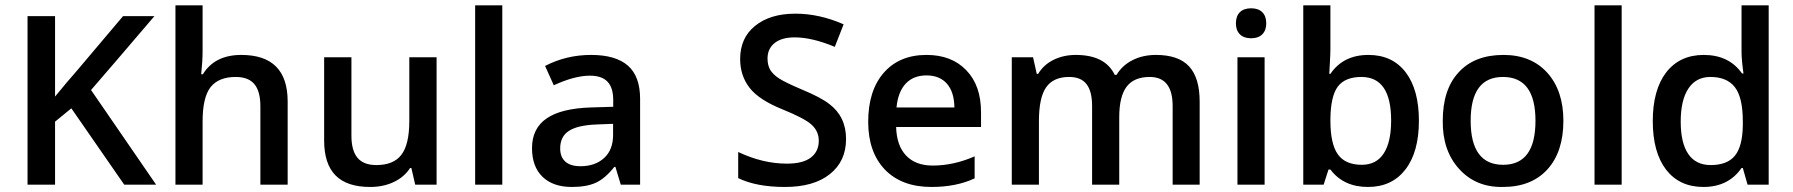

<svg xmlns="http://www.w3.org/2000/svg" viewBox="-20 -704 6837 732"><path d="M327.1 -360.8 575.2 0H453.6L252 -291L189.9 -240.2V0H85V-642.6H189.9V-335.9Q236.3 -392.6 275.4 -437L449.2 -642.6H568.8Q410.6 -457 327.1 -360.8Z M1076.7 -316.9V0H972.7V-298.8Q972.7 -355.5 950 -383.1Q927.2 -410.6 878.4 -410.6Q813.5 -410.6 782.7 -371.6Q752.4 -332.5 752.4 -241.2V0H648.9V-683.6H752.4V-510.3Q752.4 -470.7 747.1 -420.9H753.4Q798.8 -494.6 899.9 -494.6Q1076.7 -494.6 1076.7 -316.9Z M1644.5 0H1563L1548.3 -63.5H1543.5Q1521.5 -29.3 1481.7 -10.3Q1441.9 8.8 1391.1 8.8Q1302.7 8.8 1259.3 -35.2Q1215.8 -79.1 1215.8 -168.5V-485.8H1319.8V-186.5Q1319.8 -129.9 1343 -102.3Q1366.2 -74.7 1414.6 -74.7Q1480 -74.7 1509.8 -113.3Q1540.5 -152.3 1540.5 -243.7V-485.8H1644.5Z M1895 -683.6V0H1791.5V-683.6Z M2115.7 -138.2Q2115.7 -105.5 2135.3 -87.9Q2154.8 -70.3 2192.9 -70.3Q2249 -70.3 2283.2 -101.6Q2317.4 -132.8 2317.4 -189.9V-231.9L2254.9 -229.5Q2181.6 -226.6 2148.7 -204.8Q2115.7 -183.1 2115.7 -138.2ZM2420.4 0H2346.7L2326.2 -67.9H2322.3Q2287.1 -23.4 2251.5 -7.3Q2216.3 8.8 2160.2 8.8Q2088.4 8.8 2048.3 -30Q2008.3 -68.8 2008.3 -139.2Q2008.3 -214.4 2064.2 -252.7Q2120.1 -291 2234.4 -294.4L2317.9 -296.9V-322.8Q2317.9 -369.6 2296.1 -392.6Q2274.4 -415.5 2229 -415.5Q2170.9 -415.5 2091.3 -378.9L2058.1 -452.6Q2139.2 -494.6 2233.4 -494.6Q2327.1 -494.6 2373.8 -453.9Q2420.4 -413.1 2420.4 -327.1Z M3141.6 -307.6Q3205.6 -259.3 3205.6 -174.3Q3205.6 -88.9 3143.6 -40Q3082.5 8.8 2972.7 8.8Q2863.8 8.8 2794.4 -24.9V-124.5Q2888.2 -80.1 2980 -80.1Q3041 -80.1 3071.3 -103.3Q3101.6 -126.5 3101.6 -167.5Q3101.6 -203.6 3074.2 -228.5Q3047.9 -252.9 2961.9 -287.6Q2873 -323.7 2837.9 -369.1Q2801.8 -415.5 2801.8 -479Q2801.8 -559.6 2858.9 -605.5Q2916.5 -651.9 3012.2 -651.9Q3104 -651.9 3196.3 -611.3L3162.6 -525.4Q3076.2 -561.5 3009.8 -561.5Q2960 -561.5 2933.1 -539.8Q2906.2 -518.1 2906.2 -481Q2906.2 -455.6 2916.5 -437.5Q2928.2 -418.9 2951.2 -404.3Q2975.6 -388.7 3038.1 -362.3Q3108.9 -333 3141.6 -307.6Z M3695.8 -23.9Q3625.5 8.8 3531.2 8.8Q3418 8.8 3354 -57.1Q3290 -124 3290 -239.3Q3290 -358.4 3349.1 -426.3Q3408.7 -494.6 3512.2 -494.6Q3608.4 -494.6 3664.1 -436Q3720.2 -378.4 3720.2 -275.4V-219.7H3396.5Q3398.4 -148.9 3434.6 -110.8Q3470.7 -72.8 3536.1 -72.8Q3615.7 -72.8 3695.8 -107.9ZM3618.7 -294.4Q3617.7 -354 3589.8 -385.3Q3562 -416.5 3512.2 -416.5Q3462.4 -416.5 3433.1 -385.3Q3403.8 -354 3397.9 -294.4Z M4247.1 -257.3V0H4143.6V-299.8Q4143.6 -356 4122.3 -383.3Q4101.1 -410.6 4056.2 -410.6Q3996.1 -410.6 3968.5 -371.3Q3940.9 -332 3940.9 -242.2V0H3837.4V-485.8H3918.5L3932.6 -422.4H3938Q3958.5 -457 3996.6 -475.8Q4034.7 -494.6 4081.5 -494.6Q4193.4 -494.6 4230 -418.5H4236.8Q4258.3 -454.6 4297.6 -474.6Q4336.9 -494.6 4387.2 -494.6Q4473.1 -494.6 4513.4 -450.9Q4553.7 -407.2 4553.7 -316.9V0H4450.7V-299.8Q4450.7 -410.6 4363.3 -410.6Q4303.2 -410.6 4275.1 -373.3Q4247.1 -335.9 4247.1 -257.3Z M4750 -558.1Q4722.2 -558.1 4707 -573.2Q4691.9 -588.4 4691.9 -614.7Q4691.9 -642.6 4707 -657.5Q4722.2 -672.4 4750 -672.4Q4777.3 -672.4 4792.5 -657.5Q4807.6 -642.6 4807.6 -614.7Q4807.6 -588.4 4792.5 -573.2Q4777.3 -558.1 4750 -558.1ZM4801.3 -485.8V0H4697.8V-485.8Z M5052.2 -422.4Q5101.1 -494.6 5197.3 -494.6Q5288.1 -494.6 5338.9 -428.7Q5389.6 -362.3 5389.6 -243.7Q5389.6 -124 5337.9 -57.6Q5286.6 8.8 5195.3 8.8Q5102.5 8.8 5052.2 -57.6H5044.9L5026.4 0H4948.7V-683.6H5052.2V-521Q5052.2 -499 5050.3 -467.3L5047.9 -422.4ZM5283.7 -244.6Q5283.7 -410.6 5170.4 -410.6Q5107.9 -410.6 5080.1 -373.5Q5053.2 -336.9 5052.2 -251V-243.7Q5052.2 -155.3 5080.6 -115.5Q5108.9 -75.7 5171.9 -75.7Q5227.1 -75.7 5255.4 -118.9Q5283.7 -162.1 5283.7 -244.6Z M5878.9 -426.8Q5940.4 -358.4 5940.4 -243.7Q5940.4 -125 5879.4 -58.1Q5818.4 8.8 5709.5 8.8Q5606.9 10.7 5543 -59.8Q5479 -130.4 5480.5 -243.7Q5480.5 -362.8 5541 -428.2Q5601.6 -494.6 5711.9 -494.6Q5817.4 -494.6 5878.9 -426.8ZM5710 -410.6Q5586.9 -410.6 5586.9 -243.7Q5586.9 -75.7 5710.9 -75.7Q5834 -75.7 5834 -243.7Q5834 -410.6 5710 -410.6Z M6162.6 -683.6V0H6059.1V-683.6Z M6387.7 -240.2Q6387.7 -159.2 6416.5 -116.9Q6445.3 -74.7 6502 -74.7Q6565.4 -74.7 6594.5 -110.6Q6623.5 -146.5 6624.5 -226.6V-241.2Q6624.5 -332.5 6594.2 -371.6Q6564 -410.6 6501 -410.6Q6446.3 -410.6 6417 -366.5Q6387.7 -322.3 6387.7 -240.2ZM6619.6 -63.5Q6569.8 8.8 6474.1 8.8Q6383.3 8.8 6332 -57.1Q6281.2 -123.5 6281.2 -242.2Q6281.2 -361.3 6332.5 -428.2Q6384.3 -494.6 6475.6 -494.6Q6571.8 -494.6 6621.6 -423.8H6627Q6619.6 -476.6 6619.6 -506.8V-683.6H6723.1V0H6642.6L6624.5 -63.5Z"/></svg>

Font: Khula Semibold
Style: Regular
Weight: 600
Designer: Erin McLaughlin, Steve Matteson
Version: Version 1.000;PS 1.0;hotconv 1.0.72;makeotf.lib2.5.5900